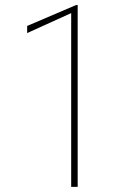

<svg xmlns="http://www.w3.org/2000/svg" viewBox="-20 -732 523 752"><path d="M284.2 -712.4V0H258.8V-680.7L86.4 -602.5V-630.4L278.3 -712.4Z"/></svg>

Font: Roboto Condensed Thin
Style: Regular
Weight: 250
Width: 3
Designer: Christian Robertson
Foundry: Google
Version: Version 3.009; 2024